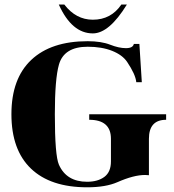

<svg xmlns="http://www.w3.org/2000/svg" viewBox="-20 -798 752 829"><path d="M233.9 -778.3Q233.9 -778.3 257.8 -778.3Q307.9 -712.9 380.9 -712.9Q459.5 -712.9 503.9 -778.3H527.8Q451.2 -653.8 380.9 -653.8Q290 -653.8 233.9 -778.3ZM356.2 10.7Q198 10.7 113.6 -70.1Q29.3 -150.9 29.3 -304.7Q29.3 -458.5 114.9 -539.3Q200.4 -620.1 358.6 -620.1Q417 -620.1 455.6 -605Q493.4 -590.1 523.7 -590.1Q554.2 -590.1 557.9 -608.4H581.8L592.3 -443.1H568.4Q565.4 -476.3 528.8 -530.8Q508.5 -560.8 464 -578.5Q419.4 -596.2 358.6 -596.2Q256.3 -596.2 234.4 -518.8Q216.8 -456.8 216.8 -304.7Q216.8 -126.5 234.4 -86.9Q267.1 -13.2 356.2 -13.2Q402.3 -13.2 430.7 -34.3Q459 -55.4 459 -101.1V-198.7Q459 -280.8 365.2 -280.8V-304.7H697.3V-280.8Q623 -280.8 623 -198.7V-41.5Q615 -42.5 606 -42.5Q557.6 -42.5 487.1 -11.5Q436.5 10.7 356.2 10.7Z"/></svg>

Font: itsadzoke
Style: Regular
Weight: 700
Width: 7
Version: Version 0.45